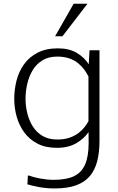

<svg xmlns="http://www.w3.org/2000/svg" viewBox="-20 -802 645 1046"><path d="M277.8 224.6Q231.4 224.6 190.9 216.8Q150.4 209 129.4 202.1L131.8 154.8H139.2Q161.6 163.6 199.5 170.7Q237.3 177.7 272.9 177.7Q340.8 177.7 382.3 158.2Q423.8 138.7 443.4 94.5Q462.9 50.3 462.9 -22.9Q462.9 -38.1 462.6 -53Q462.4 -67.9 462.4 -82.5Q438.5 -46.9 395.3 -21.7Q352.1 3.4 290 3.4Q228 3.4 184.1 -19.5Q140.1 -42.5 112.1 -80.8Q84 -119.1 70.8 -166.7Q57.6 -214.4 57.6 -263.2Q57.6 -314.5 70.3 -363.8Q83 -413.1 111.3 -452.4Q139.6 -491.7 185.1 -515.1Q230.5 -538.6 295.4 -538.6Q356.9 -538.6 398.7 -513.7Q440.4 -488.8 463.4 -451.7L467.8 -528.3H522V-33.7Q522 27.3 509.8 75.4Q497.6 123.5 470 156.7Q442.4 189.9 395.3 207.3Q348.1 224.6 277.8 224.6ZM291.5 -42Q331.1 -42 359.9 -52.2Q388.7 -62.5 408.7 -78.1Q428.7 -93.8 441.7 -110.8Q454.6 -127.9 461.9 -141.6V-385.3Q453.6 -401.9 440.4 -420.7Q427.2 -439.5 407.2 -456.3Q387.2 -473.1 358.9 -483.4Q330.6 -493.7 291.5 -493.7Q244.6 -493.7 211.7 -473.6Q178.7 -453.6 158.4 -420.2Q138.2 -386.7 128.7 -345.7Q119.1 -304.7 119.1 -263.7Q119.1 -224.6 128.7 -185.3Q138.2 -146 158.4 -113.5Q178.7 -81.1 211.7 -61.5Q244.6 -42 291.5 -42ZM280.3 -604.5 381.3 -781.7H456.5L320.3 -604.5Z"/></svg>

Font: Comme ExtraLight
Style: Regular
Weight: 250
Version: Version 1.000;gftools[0.9.27]